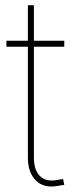

<svg xmlns="http://www.w3.org/2000/svg" viewBox="-20 -691 278 716"><path d="M219.7 -539.1V-516.6H3.9V-539.1ZM84 -671.4H106.4V-102.5Q106.4 -56.2 129.6 -33.9Q152.8 -11.7 193.8 -20Q199.2 -21 204.8 -22Q210.4 -22.9 215.3 -23.4L219.7 -1.5Q214.4 -1 208.5 0Q202.6 1 197.3 2Q144 12.2 114 -17.8Q84 -47.9 84 -102.5Z"/></svg>

Font: Inter 18pt Thin
Style: Regular
Weight: 250
Designer: Rasmus Andersson
Foundry: rsms
Version: Version 4.001;git-66647c0bb